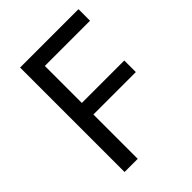

<svg xmlns="http://www.w3.org/2000/svg" viewBox="-205 -821 928 928"><g transform="rotate(-45 259.5 -357.0)"><path d="M187 0H97V-714H496V-635H187V-382H477V-303H187Z"/></g></svg>

Font: hexlsinhala05
Style: Book
Weight: 400
Designer: Jelle Bosma - Monotype Design Team
Foundry: Monotype Imaging Inc.
Version: Version 2.003